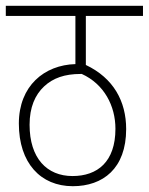

<svg xmlns="http://www.w3.org/2000/svg" viewBox="-20 -642 513 662"><path d="M473 -587V-622H0V-587H240V-421C133 -418 45 -346 45 -216C45 -80 120 0 231 0C335 0 415 -61 415 -197C415 -293 371 -373 276 -418V-587ZM230 -35C142 -35 82 -96 82 -212C82 -272 101 -315 132 -344C163 -373 203 -387 258 -387H262C339 -352 378 -277 378 -198C378 -84 316 -35 230 -35Z"/></svg>

Font: Noto Sans Devanagari UI Condensed ExtraLight
Style: Regular
Weight: 200
Width: 3
Designer: Jelle Bosma - Monotype Design Team
Foundry: Monotype Imaging Inc.
Version: Version 2.004